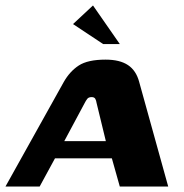

<svg xmlns="http://www.w3.org/2000/svg" viewBox="-47 -682 672 702"><path d="M-27 0 186 -382Q208 -421 241 -442.5Q274 -464 339 -464Q391 -464 421 -444Q451 -424 462 -382L568 0H391L362 -103H154L98 0ZM188 -166H340L306 -306Q305 -314 301.5 -320.5Q298 -327 288 -327Q277 -327 272 -320.5Q267 -314 263 -306ZM330 -521 220 -594 293 -662 391 -521Z"/></svg>

Font: Genos Thin
Style: Bold Italic
Weight: 700
Italic angle: -8°
Version: Version 1.010